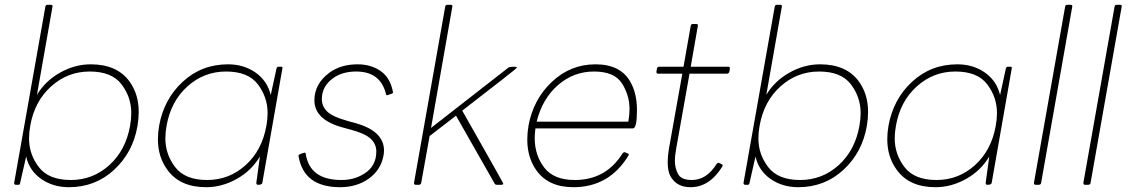

<svg xmlns="http://www.w3.org/2000/svg" viewBox="-20 -770 4701 800"><path d="M267 10Q201 10 151.5 -24.5Q102 -59 89 -118L64 -8Q63 0 57 0H46Q39 0 39 -8L169 -742Q170 -750 178 -750H192Q199 -750 199 -744L134 -375Q169 -433 230.5 -467.5Q292 -502 358 -502Q468 -502 520 -430Q558 -377 558 -304Q558 -276 553 -246Q534 -135 455.5 -62.5Q377 10 267 10ZM275 -20Q367 -20 435.5 -82Q504 -144 522 -246Q527 -274 527 -299Q527 -365 486.5 -418.5Q446 -472 354 -472Q262 -472 193 -410Q124 -348 106 -246Q101 -218 101 -193Q101 -127 142 -73.5Q183 -20 275 -20Z M839 10Q729 10 677 -63Q638 -116 638 -190Q638 -217 643 -246Q663 -357 741.5 -429.5Q820 -502 930 -502Q996 -502 1045 -467.5Q1094 -433 1108 -374L1132 -484Q1134 -492 1140 -492H1152Q1157 -492 1157 -487L1073 -8Q1072 0 1055 0Q1048 0 1048 -8L1063 -118Q1028 -59 966.5 -24.5Q905 10 839 10ZM843 -20Q935 -20 1003.5 -82Q1072 -144 1090 -246Q1095 -274 1095 -299Q1095 -365 1054.5 -418.5Q1014 -472 922 -472Q830 -472 761 -410Q692 -348 674 -246Q669 -218 669 -193Q669 -127 710 -73.5Q751 -20 843 -20Z M1397 10Q1246 10 1224 -119V-123Q1224 -127 1249 -134Q1254 -134 1254 -128Q1271 -20 1403 -20Q1456 -20 1497 -46Q1548 -77 1548 -139Q1548 -169 1525.5 -191Q1503 -213 1444 -229L1411 -238Q1290 -270 1290 -352Q1290 -420 1351 -466Q1399 -502 1470 -502Q1526 -502 1566 -474Q1606 -446 1617 -388L1618 -384Q1617 -380 1593 -373Q1589 -373 1588 -379Q1565 -472 1464 -472Q1407 -472 1369 -445Q1321 -411 1321 -357Q1321 -328 1342.5 -306Q1364 -284 1432 -265L1461 -257Q1580 -224 1580 -143Q1580 -133 1578 -122Q1567 -62 1517 -26Q1467 10 1397 10Z M2069 0H2050Q2044 0 2041 -5L1880 -288L1770 -203L1735 -8Q1734 -1 1726 0H1712Q1705 0 1705 -8L1835 -742Q1836 -750 1844 -750H1858Q1865 -750 1865 -744L1776 -237L2098 -488Q2103 -492 2119 -492Q2134 -492 2134 -488Q2134 -485 1906 -309Q2077 -8 2077 -5Q2076 0 2069 0Z M2369 10Q2263 10 2213 -63Q2177 -116 2177 -188Q2177 -216 2182 -246Q2202 -356 2279.5 -429Q2357 -502 2461 -502Q2565 -502 2606 -430Q2634 -381 2634 -312Q2634 -237 2618 -235H2211Q2208 -214 2208 -194Q2208 -124 2247.5 -72Q2287 -20 2375 -20Q2505 -20 2574 -131Q2578 -136 2582 -136Q2583 -136 2586.5 -134.5Q2590 -133 2595 -131Q2600 -129 2600 -126Q2600 -124 2598 -121Q2518 10 2369 10ZM2598 -263Q2603 -291 2603 -316Q2603 -373 2571.5 -422.5Q2540 -472 2455 -472Q2370 -472 2305 -415.5Q2240 -359 2216 -263Z M2857 10Q2805 10 2779 -27Q2762 -50 2762 -94Q2762 -118 2767 -149L2823 -463H2722Q2715 -463 2715 -471Q2716 -478 2717.5 -485Q2719 -492 2727 -492H2828L2858 -662Q2859 -670 2867 -670H2881Q2888 -670 2888 -664L2858 -492H3015Q3021 -492 3021 -487Q3021 -464 3010 -463H2853L2798 -154Q2792 -123 2792 -99Q2792 -69 2805.5 -44.5Q2819 -20 2863 -20Q2924 -20 2966 -87Q2970 -92 2974 -92Q2991 -85 2991 -82Q2991 -78 2989 -75Q2936 10 2857 10Z M3306 10Q3240 10 3190.5 -24.5Q3141 -59 3128 -118L3103 -8Q3102 0 3096 0H3085Q3078 0 3078 -8L3208 -742Q3209 -750 3217 -750H3231Q3238 -750 3238 -744L3173 -375Q3208 -433 3269.5 -467.5Q3331 -502 3397 -502Q3507 -502 3559 -430Q3597 -377 3597 -304Q3597 -276 3592 -246Q3573 -135 3494.5 -62.5Q3416 10 3306 10ZM3314 -20Q3406 -20 3474.5 -82Q3543 -144 3561 -246Q3566 -274 3566 -299Q3566 -365 3525.5 -418.5Q3485 -472 3393 -472Q3301 -472 3232 -410Q3163 -348 3145 -246Q3140 -218 3140 -193Q3140 -127 3181 -73.5Q3222 -20 3314 -20Z M3878 10Q3768 10 3716 -63Q3677 -116 3677 -190Q3677 -217 3682 -246Q3702 -357 3780.5 -429.5Q3859 -502 3969 -502Q4035 -502 4084 -467.5Q4133 -433 4147 -374L4171 -484Q4173 -492 4179 -492H4191Q4196 -492 4196 -487L4112 -8Q4111 0 4094 0Q4087 0 4087 -8L4102 -118Q4067 -59 4005.5 -24.5Q3944 10 3878 10ZM3882 -20Q3974 -20 4042.5 -82Q4111 -144 4129 -246Q4134 -274 4134 -299Q4134 -365 4093.5 -418.5Q4053 -472 3961 -472Q3869 -472 3800 -410Q3731 -348 3713 -246Q3708 -218 3708 -193Q3708 -127 3749 -73.5Q3790 -20 3882 -20Z M4309 0H4295Q4288 0 4288 -8L4418 -742Q4419 -750 4427 -750H4441Q4448 -750 4448 -744L4318 -8Q4317 -1 4309 0Z M4515 0H4501Q4494 0 4494 -8L4624 -742Q4625 -750 4633 -750H4647Q4654 -750 4654 -744L4524 -8Q4523 -1 4515 0Z"/></svg>

Font: YamahaIndonesia935. App Thin
Style: Italic
Weight: 100
Italic angle: -10°
Designer: Dalton Maag Ltd
Foundry: Dalton Maag Ltd
Version: Version 1.002; January 01, 2024; Regular/Italic